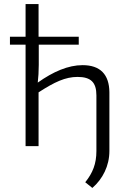

<svg xmlns="http://www.w3.org/2000/svg" viewBox="-20 -720 618 946"><path d="M171 -500H368V-539H170V-700H106V-539H29V-500H106V0H170V-265C249 -316 302 -341 362 -341C428 -341 455 -314 455 -250V24C455 87 437 132 400 178L435 206C486 162 519 97 519 24V-266C518 -353 474 -399 387 -399C316 -399 242 -367 166 -313C169 -338 171 -369 171 -401Z"/></svg>

Font: SnT
Style: Regular
Weight: 300
Designer: Natanael Gama
Version: Version 1.001;PS 001.001;hotconv 1.0.70;makeotf.lib2.5.58329